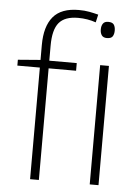

<svg xmlns="http://www.w3.org/2000/svg" viewBox="-54 -807 614 850"><g transform="rotate(5 253.0 -382.5)"><path d="M273 -496H151V0H112V-496H12V-522L112 -530V-596Q112 -679 148 -722Q184 -765 262 -765Q288 -765 309 -761Q330 -757 349 -752L341 -717Q304 -730 262 -730Q203 -730 177 -699Q151 -668 151 -597V-530H273ZM396 -724Q415 -724 421.5 -714Q428 -704 428 -688Q428 -672 421.5 -662Q415 -652 396 -652Q380 -652 373 -662Q366 -672 366 -688Q366 -704 373 -714Q380 -724 396 -724ZM416 -530V0H377V-530Z"/></g></svg>

Font: Noto Sans ExtraLight
Style: Regular
Weight: 200
Designer: Monotype Design Team
Foundry: Monotype Imaging Inc.
Version: Version 2.007